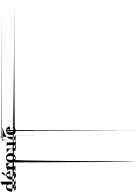

<svg xmlns="http://www.w3.org/2000/svg" viewBox="1372 -2162 6692 9476"><g transform="rotate(-90 4718.0 2576.0)"><path d="M535.2 -17.6Q530.3 -19.5 525.4 -21.5Q520.5 -24.4 514.6 -27.3Q509.8 -30.3 504.9 -35.2Q501 -40 497.1 -45.9Q493.2 -51.8 491.2 -60.5Q489.3 -68.4 489.3 -78.1Q489.3 -121.1 489.3 -174.8Q489.3 -227.5 489.3 -286.1Q489.3 -394.5 489.3 -514.6Q489.3 -633.8 489.3 -742.2Q489.3 -746.1 487.3 -748Q486.3 -750 484.4 -750Q481.4 -750 479.5 -749Q477.5 -748 474.6 -747.1Q465.8 -742.2 456.1 -736.3Q446.3 -730.5 435.5 -723.6Q424.8 -718.8 413.1 -713.9Q402.3 -708 390.6 -703.1Q378.9 -698.2 367.2 -694.3Q356.4 -689.5 344.7 -685.5Q334 -682.6 323.2 -679.7Q312.5 -675.8 302.7 -673.8Q298.8 -672.9 297.9 -670.9Q295.9 -668.9 295.9 -667Q295.9 -664.1 297.9 -662.1Q299.8 -661.1 302.7 -660.2Q303.7 -660.2 305.7 -660.2Q308.6 -659.2 311.5 -658.2Q315.4 -656.2 319.3 -655.3Q323.2 -654.3 327.1 -654.3Q331.1 -653.3 334 -652.3Q337.9 -651.4 340.8 -651.4Q343.8 -650.4 345.7 -649.4Q347.7 -649.4 347.7 -649.4Q350.6 -648.4 352.5 -646.5Q353.5 -643.6 353.5 -640.6Q353.5 -603.5 353.5 -546.9Q353.5 -490.2 353.5 -439.5Q353.5 -437.5 353.5 -436.5Q353.5 -435.5 351.6 -434.6Q350.6 -434.6 349.6 -434.6Q348.6 -435.5 346.7 -435.5Q346.7 -436.5 344.7 -437.5Q342.8 -438.5 338.9 -441.4Q335 -443.4 329.1 -445.3Q323.2 -447.3 316.4 -450.2Q308.6 -453.1 298.8 -455.1Q289.1 -457 278.3 -459Q265.6 -460.9 252 -461.9Q238.3 -462.9 222.7 -462.9Q195.3 -462.9 170.9 -459Q146.5 -454.1 125 -445.3Q103.5 -435.5 86.9 -423.8Q69.3 -411.1 54.7 -394.5Q41 -378.9 31.2 -359.4Q20.5 -339.8 13.7 -317.4Q6.8 -293.9 3.9 -268.6Q0 -243.2 0 -214.8Q0 -204.1 1 -191.4Q2 -179.7 2.9 -167Q4.9 -154.3 1665 -141.6Q3325.2 -127.9 6643.6 -114.3Q3334 -101.6 1681.6 -89.8Q29.3 -77.1 37.1 -66.4Q44.9 -54.7 53.7 -43.9Q62.5 -34.2 73.2 -25.4Q84 -16.6 96.7 -9.8Q110.4 -2 125 2.9Q139.6 8.8 157.2 11.7Q174.8 13.7 195.3 13.7Q212.9 13.7 228.5 11.7Q244.1 9.8 257.8 4.9Q271.5 1 283.2 -3.9Q293.9 -8.8 302.7 -14.6Q311.5 -21.5 319.3 -27.3Q327.1 -33.2 332 -39.1Q336.9 -44.9 340.8 -48.8Q344.7 -52.7 346.7 -55.7Q348.6 -57.6 349.6 -58.6Q350.6 -58.6 351.6 -57.6Q352.5 -57.6 353.5 -55.7Q353.5 -54.7 353.5 -52.7Q353.5 -44.9 353.5 -32.2Q353.5 -20.5 353.5 -8.8Q353.5 -5.9 354.5 -3.9Q355.5 -2.9 357.4 -1Q358.4 0 360.4 0Q363.3 1 366.2 1Q399.4 1 451.2 1Q502 1 546.9 1Q548.8 1 550.8 0Q552.7 0 552.7 -1Q554.7 -2.9 555.7 -3.9Q555.7 -4.9 555.7 -5.9Q556.6 -7.8 556.6 -8.8Q555.7 -9.8 554.7 -10.7Q554.7 -11.7 552.7 -12.7Q550.8 -13.7 548.8 -13.7Q546.9 -14.6 543 -15.6Q539.1 -16.6 535.2 -17.6ZM355.5 -163.1Q355.5 -154.3 353.5 -145.5Q352.5 -136.7 350.6 -127Q348.6 -117.2 344.7 -107.4Q340.8 -97.7 335.9 -88.9Q331.1 -80.1 323.2 -72.3Q315.4 -65.4 304.7 -58.6Q294.9 -52.7 281.2 -49.8Q267.6 -46.9 250 -46.9Q236.3 -46.9 225.6 -49.8Q213.9 -51.8 205.1 -57.6Q196.3 -64.5 189.5 -71.3Q181.6 -79.1 175.8 -86.9Q169.9 -95.7 165 -105.5Q161.1 -115.2 158.2 -126Q155.3 -136.7 152.3 -147.5Q150.4 -158.2 149.4 -168.9Q147.5 -179.7 146.5 -189.5Q146.5 -200.2 146.5 -209Q146.5 -218.8 146.5 -226.6Q146.5 -233.4 146.5 -239.3Q146.5 -258.8 147.5 -278.3Q149.4 -297.9 152.3 -316.4Q155.3 -334 159.2 -349.6Q164.1 -365.2 170.9 -377.9Q177.7 -391.6 186.5 -402.3Q194.3 -412.1 205.1 -419.9Q215.8 -427.7 228.5 -431.6Q241.2 -434.6 255.9 -434.6Q265.6 -434.6 274.4 -432.6Q282.2 -430.7 290 -427.7Q297.9 -423.8 303.7 -419.9Q310.5 -415 316.4 -410.2Q321.3 -404.3 326.2 -398.4Q330.1 -391.6 334 -384.8Q337.9 -377.9 339.8 -370.1Q342.8 -362.3 344.7 -355.5Q347.7 -347.7 348.6 -339.8Q350.6 -332 350.6 -325.2Q351.6 -317.4 352.5 -310.5Q352.5 -302.7 352.5 -296.9Q352.5 -272.5 353.5 -234.4Q353.5 -196.3 355.5 -163.1Z M741.2 -264.6Q805.7 -264.6 999 -264.6Q1003.9 -264.6 1007.8 -266.6Q1010.7 -268.6 1010.7 -274.4Q1010.7 -285.2 1006.8 -303.7Q1003.9 -322.3 995.1 -342.8Q986.3 -364.3 971.7 -384.8Q958 -406.2 935.5 -423.8Q914.1 -441.4 884.8 -452.1Q854.5 -462.9 815.4 -462.9Q774.4 -462.9 734.4 -446.3Q694.3 -430.7 663.1 -399.4Q630.9 -369.1 611.3 -323.2Q591.8 -278.3 591.8 -218.8Q591.8 -165 608.4 -122.1Q624 -79.1 652.3 -48.8Q681.6 -18.6 721.7 -2.9Q761.7 12.7 812.5 12.7Q844.7 12.7 872.1 5.9Q898.4 -1 918.9 -11.7Q940.4 -22.5 955.1 -34.2Q969.7 -46.9 980.5 -58.6Q990.2 -70.3 995.1 -79.1Q1001 -87.9 1002 -90.8Q1005.9 -98.6 1002 -103.5Q998 -107.4 991.2 -104.5Q986.3 -102.5 977.5 -95.7Q967.8 -89.8 953.1 -82Q937.5 -75.2 917 -69.3Q897.5 -64.5 871.1 -64.5Q836.9 -64.5 811.5 -75.2Q786.1 -85.9 768.6 -109.4Q751 -132.8 742.2 -168.9Q733.4 -205.1 733.4 -256.8Q733.4 -264.6 741.2 -264.6ZM735.4 -297.9Q736.3 -304.7 738.3 -317.4Q739.3 -330.1 743.2 -344.7Q747.1 -360.4 752 -377Q757.8 -392.6 765.6 -405.3Q774.4 -418.9 786.1 -427.7Q796.9 -435.5 812.5 -435.5Q832 -435.5 845.7 -423.8Q859.4 -412.1 867.2 -394.5Q877 -377.9 880.9 -359.4Q884.8 -339.8 884.8 -325.2Q884.8 -309.6 876 -302.7Q867.2 -296.9 859.4 -295.9Q856.4 -295.9 847.7 -294.9Q837.9 -294.9 825.2 -294.9Q812.5 -293.9 798.8 -293.9Q785.2 -293 772.5 -293Q759.8 -292 752 -292Q743.2 -291 741.2 -291Q735.4 -291 735.4 -296.9Q735.4 -296.9 735.4 -297.9ZM765.6 -495.1Q768.6 -499 778.3 -512.7Q787.1 -526.4 798.8 -543.9Q811.5 -561.5 824.2 -581.1Q837.9 -600.6 848.6 -617.2Q860.4 -633.8 868.2 -645.5Q876 -656.2 877 -657.2Q881.8 -665 889.6 -671.9Q896.5 -678.7 904.3 -682.6Q913.1 -686.5 921.9 -687.5Q923.8 -687.5 924.8 -687.5Q932.6 -687.5 941.4 -683.6Q952.1 -678.7 956.1 -670.9Q960.9 -662.1 960.9 -652.3Q960.9 -651.4 960.9 -650.4Q960.9 -641.6 958 -631.8Q955.1 -621.1 949.2 -613.3Q938.5 -595.7 917 -577.1Q895.5 -558.6 870.1 -541Q844.7 -524.4 819.3 -509.8Q793 -495.1 773.4 -486.3Q770.5 -485.4 768.6 -485.4Q766.6 -485.4 765.6 -487.3Q763.7 -488.3 763.7 -490.2Q763.7 -492.2 765.6 -495.1Z M1337.9 -471.7Q1348.6 -471.7 1357.4 -470.7Q1367.2 -468.8 1374 -466.8Q1381.8 -463.9 1387.7 -460.9Q1393.6 -457 1397.5 -453.1Q1401.4 -448.2 1405.3 -443.4Q1408.2 -438.5 1410.2 -432.6Q1412.1 -426.8 1413.1 -420.9Q1414.1 -414.1 1414.1 -408.2Q1414.1 -395.5 1410.2 -356.4Q1407.2 -317.4 1399.4 -250Q1391.6 -302.7 1383.8 -330.1Q1377 -356.4 1368.2 -356.4Q1353.5 -356.4 1343.8 -358.4Q1333 -360.4 1327.1 -364.3Q1322.3 -367.2 1317.4 -371.1Q1312.5 -375 1308.6 -378.9Q1304.7 -382.8 1300.8 -386.7Q1296.9 -390.6 1293.9 -393.6Q1291 -397.5 1287.1 -399.4Q1283.2 -400.4 1278.3 -400.4Q1273.4 -400.4 1269.5 -399.4Q1264.6 -397.5 1260.7 -394.5Q1255.9 -391.6 1251 -351.6Q1246.1 -310.5 1242.2 -232.4Q1238.3 -294.9 1240.2 -319.3Q1242.2 -342.8 1249 -329.1Q1236.3 -314.5 1229.5 -296.9Q1223.6 -278.3 1223.6 -256.8Q1223.6 -241.2 1223.6 -225.6Q1224.6 -209 1227.5 -192.4Q1233.4 -162.1 1253.9 -133.8Q1274.4 -104.5 1323.2 -84Q1273.4 -74.2 1250 -66.4Q1226.6 -57.6 1230.5 -52.7Q1233.4 -46.9 1237.3 -43Q1241.2 -38.1 1245.1 -35.2Q1250 -32.2 1253.9 -29.3Q1258.8 -27.3 1263.7 -26.4Q1267.6 -26.4 1270.5 -25.4Q1273.4 -24.4 1275.4 -23.4Q1277.3 -23.4 1279.3 -22.5Q1280.3 -21.5 1281.2 -20.5Q1282.2 -19.5 1282.2 -18.6Q1283.2 -17.6 1282.2 -15.6Q1282.2 -14.6 1281.2 -13.7Q1281.2 -12.7 1279.3 -10.7Q1278.3 -9.8 1276.4 -9.8Q1274.4 -8.8 1273.4 -8.8Q1260.7 -8.8 1246.1 -8.8Q1232.4 -8.8 1223.6 -8.8Q1222.7 -8.8 1221.7 -8.8Q1219.7 -8.8 1219.7 -8.8Q1195.3 -8.8 1156.2 -8.8Q1117.2 -8.8 1093.8 -8.8Q1092.8 -8.8 1090.8 -8.8Q1089.8 -8.8 1087.9 -8.8Q1079.1 -8.8 1063.5 -8.8Q1046.9 -8.8 1038.1 -8.8Q1036.1 -8.8 1034.2 -9.8Q1033.2 -9.8 1032.2 -10.7Q1031.2 -12.7 1030.3 -13.7Q1029.3 -14.6 1029.3 -15.6Q1029.3 -17.6 1029.3 -18.6Q1029.3 -19.5 1030.3 -20.5Q1031.2 -22.5 1032.2 -23.4Q1034.2 -23.4 1036.1 -23.4Q1038.1 -24.4 1042 -25.4Q1044.9 -26.4 1048.8 -26.4Q1053.7 -28.3 1057.6 -30.3Q1061.5 -32.2 1066.4 -35.2Q1070.3 -38.1 1074.2 -42Q1078.1 -46.9 1082 -52.7Q1085 -58.6 1086.9 -66.4Q1088.9 -74.2 1088.9 -84Q1088.9 -154.3 1088.9 -233.4Q1088.9 -312.5 1088.9 -366.2Q1088.9 -369.1 1087.9 -371.1Q1085.9 -373 1083 -374Q1083 -374 1081.1 -374Q1079.1 -374 1076.2 -375Q1072.3 -376 1068.4 -377Q1065.4 -377.9 1061.5 -378.9Q1057.6 -379.9 1053.7 -379.9Q1049.8 -380.9 1045.9 -381.8Q1043 -382.8 1041 -383.8Q1039.1 -384.8 1038.1 -384.8Q1034.2 -385.7 1033.2 -386.7Q1031.2 -388.7 1031.2 -391.6Q1031.2 -393.6 1033.2 -396.5Q1034.2 -398.4 1038.1 -398.4Q1047.9 -401.4 1058.6 -404.3Q1069.3 -407.2 1080.1 -411.1Q1091.8 -414.1 1102.5 -418.9Q1114.3 -422.9 1126 -427.7Q1137.7 -432.6 1148.4 -438.5Q1160.2 -443.4 1169.9 -449.2Q1181.6 -455.1 1191.4 -460.9Q1201.2 -466.8 1209 -471.7Q1211.9 -473.6 1213.9 -473.6Q1215.8 -474.6 1218.8 -474.6Q1220.7 -474.6 1221.7 -472.7Q1223.6 -470.7 1223.6 -466.8Q1223.6 -449.2 1223.6 -428.7Q1223.6 -408.2 1223.6 -394.5Q1232.4 -414.1 1244.1 -428.7Q1255.9 -443.4 1271.5 -453.1Q1286.1 -462.9 1302.7 -466.8Q1319.3 -471.7 1337.9 -471.7Z M1667 -475.6Q1692.4 -475.6 1716.8 -471.7Q1740.2 -466.8 1762.7 -458Q1784.2 -449.2 1802.7 -436.5Q1821.3 -423.8 1835.9 -408.2Q1851.6 -391.6 1864.3 -373Q1876 -354.5 1884.8 -333Q1893.6 -311.5 1897.5 -288.1Q1901.4 -265.6 1902.3 -241.2Q1902.3 -215.8 1897.5 -192.4Q1892.6 -169.9 1882.8 -147.5Q1874 -126 1860.4 -106.4Q1847.7 -87.9 1831.1 -72.3Q1814.5 -55.7 1794.9 -42Q1775.4 -29.3 1752.9 -19.5Q1730.5 -9.8 1707 -5.9Q1682.6 -1 1657.2 -1Q1631.8 -1 1608.4 -4.9Q1584 -9.8 1562.5 -18.6Q1541 -27.3 1521.5 1452.1Q1502.9 2931.6 1488.3 5901.4Q1472.7 5900.4 1460.9 4389.6Q1448.2 2877.9 1440.4 -143.6Q1431.6 -165 1426.8 -187.5Q1421.9 -210.9 1421.9 -235.4Q1421.9 -260.7 1426.8 -284.2Q1431.6 -306.6 1441.4 -329.1Q1451.2 -350.6 1463.9 -370.1Q1476.6 -388.7 1493.2 -405.3Q1509.8 -420.9 1529.3 -434.6Q1548.8 -447.3 1571.3 -457Q1593.8 -466.8 1618.2 -470.7Q1641.6 -475.6 1667 -475.6ZM1662.1 -27.3Q1673.8 -27.3 1684.6 -32.2Q1695.3 -36.1 1704.1 -44.9Q1712.9 -52.7 1720.7 -64.5Q1728.5 -75.2 1733.4 -89.8Q1739.3 -104.5 1744.1 -121.1Q1748 -137.7 1751 -157.2Q1753.9 -176.8 1755.9 -196.3Q1756.8 -216.8 1756.8 -239.3Q1756.8 -260.7 1755.9 -281.2Q1753.9 -301.8 1751 -320.3Q1748 -339.8 1744.1 -356.4Q1739.3 -374 1733.4 -387.7Q1727.5 -402.3 1720.7 -414.1Q1712.9 -424.8 1704.1 -432.6Q1695.3 -441.4 1684.6 -445.3Q1673.8 -450.2 1662.1 -450.2Q1650.4 -450.2 1639.6 -446.3Q1628.9 -442.4 1620.1 -433.6Q1611.3 -425.8 1603.5 -414.1Q1596.7 -403.3 1589.8 -388.7Q1584 -375 1580.1 -358.4Q1575.2 -340.8 1572.3 -322.3Q1569.3 -302.7 1567.4 -282.2Q1566.4 -261.7 1566.4 -240.2Q1566.4 -217.8 1567.4 -197.3Q1569.3 -177.7 1572.3 -158.2Q1575.2 -138.7 1580.1 -122.1Q1584 -105.5 1589.8 -90.8Q1596.7 -76.2 1603.5 -65.4Q1611.3 -53.7 1620.1 -45.9Q1628.9 -37.1 1639.6 -32.2Q1650.4 -27.3 1662.1 -27.3Z M2488.3 -5.9Q2490.2 -5.9 2492.2 -4.9Q2493.2 -3.9 2494.1 -2.9Q2495.1 -2.9 2495.1 -1Q2495.1 -1 2495.1 0Q2495.1 1 2495.1 2Q2495.1 12.7 2494.1 18.6Q2493.2 25.4 2492.2 26.4Q2491.2 16.6 2490.2 12.7Q2488.3 7.8 2486.3 7.8Q2454.1 7.8 2469.7 7.8Q2485.4 7.8 2454.1 7.8Q2449.2 7.8 2441.4 7.8Q2433.6 7.8 2422.9 7.8Q2411.1 7.8 2393.6 7.8Q2377 7.8 2355.5 7.8Q2327.1 7.8 2312.5 6.8Q2297.9 6.8 2295.9 5.9Q2294.9 52.7 2293.9 52.7Q2293.9 52.7 2293.9 52.7Q2293 49.8 2293 -2Q2293 -9.8 2293 -17.6Q2293 -26.4 2293 -31.2Q2282.2 -20.5 2268.6 -11.7Q2254.9 -2.9 2238.3 5.9Q2221.7 12.7 2201.2 17.6Q2179.7 21.5 2155.3 21.5Q2134.8 21.5 2150.4 19.5Q2165 17.6 2215.8 12.7Q2137.7 7.8 2090.8 2Q2043.9 -3.9 2030.3 -11.7Q2026.4 -18.6 2021.5 -27.3Q2017.6 -36.1 2011.7 -44.9Q2007.8 -207 2004.9 -216.8Q2001 -227.5 1999 -87.9Q1997.1 -98.6 1995.1 -108.4Q1994.1 -119.1 1994.1 -128.9Q1994.1 -139.6 2043.9 -149.4Q2093.8 -159.2 2193.4 -168Q2140.6 -185.5 2120.1 -204.1Q2100.6 -221.7 2095.7 -240.2Q2092.8 -252.9 2092.8 -264.6Q2093.8 -276.4 2092.8 -288.1Q2090.8 -309.6 2074.2 -329.1Q2056.6 -348.6 1993.2 -364.3Q1993.2 -374 1991.2 -381.8Q1989.3 -390.6 1985.4 -396.5Q1981.4 -402.3 1976.6 -407.2Q1972.7 -411.1 1966.8 -414.1Q1961.9 -418 1957 -420.9Q1952.1 -422.9 1947.3 -424.8Q1941.4 -425.8 1938.5 -426.8Q1935.5 -427.7 1932.6 -427.7Q1930.7 -427.7 1929.7 -427.7Q1927.7 -428.7 1926.8 -430.7Q1926.8 -431.6 1925.8 -433.6Q1925.8 -434.6 1925.8 -436.5Q1925.8 -437.5 1926.8 -438.5Q1927.7 -439.5 1928.7 -440.4Q1929.7 -441.4 1931.6 -441.4Q1932.6 -442.4 1935.5 -442.4Q1980.5 -442.4 2031.2 -442.4Q2082 -442.4 2116.2 -442.4Q2122.1 -442.4 2125 -439.5Q2127.9 -436.5 2127.9 -429.7Q2127.9 -355.5 2127.9 -274.4Q2127.9 -192.4 2127.9 -137.7Q2127.9 -127.9 2128.9 -117.2Q2130.9 -107.4 2131.8 -97.7Q2133.8 -87.9 2136.7 -78.1Q2139.6 -69.3 2144.5 -61.5Q2148.4 -52.7 2154.3 -46.9Q2161.1 -41 2168.9 -35.2Q2177.7 -30.3 2187.5 -27.3Q2198.2 -25.4 2210.9 -25.4Q2225.6 -25.4 2236.3 -28.3Q2247.1 -31.2 2254.9 -37.1Q2263.7 -43 2269.5 -50.8Q2275.4 -58.6 2280.3 -67.4Q2284.2 -76.2 2287.1 -85.9Q2290 -95.7 2291 -107.4Q2293 -118.2 2293 -127.9Q2293 -138.7 2293 -149.4Q2293 -203.1 2293 -264.6Q2293 -325.2 2293 -366.2Q2293 -376 2291 -383.8Q2289.1 -392.6 2285.2 -398.4Q2281.2 -404.3 2276.4 -409.2Q2272.5 -414.1 2267.6 -417Q2261.7 -420.9 2256.8 -423.8Q2252 -425.8 2247.1 -427.7Q2242.2 -428.7 2239.3 -429.7Q2235.4 -430.7 2233.4 -430.7Q2230.5 -430.7 2229.5 -430.7Q2227.5 -431.6 2227.5 -433.6Q2226.6 -432.6 2226.6 -433.6Q2226.6 -434.6 2226.6 -436.5Q2226.6 -437.5 2226.6 -438.5Q2227.5 -439.5 2229.5 -440.4Q2229.5 -441.4 2231.4 -441.4Q2232.4 -442.4 2235.4 -442.4Q2280.3 -442.4 2331.1 -442.4Q2382.8 -442.4 2416 -442.4Q2421.9 -442.4 2424.8 -439.5Q2427.7 -436.5 2427.7 -429.7Q2427.7 -338.9 2427.7 -238.3Q2427.7 -137.7 2427.7 -70.3Q2427.7 -60.5 2430.7 -52.7Q2432.6 -43.9 2436.5 -38.1Q2439.5 -32.2 2444.3 -27.3Q2449.2 -22.5 2454.1 -19.5Q2459 -16.6 2464.8 -13.7Q2469.7 -11.7 2473.6 -10.7Q2479.5 -8.8 2482.4 -7.8Q2486.3 -6.8 2488.3 -5.9Z M2705.1 -742.2Q2705.1 -746.1 2704.1 -748Q2702.1 -750 2700.2 -750Q2698.2 -750 2695.3 -749Q2693.4 -748 2690.4 -747.1Q2681.6 -741.2 2671.9 -735.4Q2662.1 -729.5 2652.3 -723.6Q2641.6 -718.8 2630.9 -713.9Q2619.1 -708 2608.4 -703.1Q2595.7 -698.2 4234.4 -694.3Q5873 -689.5 9162.1 -685.5Q5850.6 -682.6 4190.4 -679.7Q2529.3 -675.8 2519.5 -673.8Q2515.6 -672.9 2513.7 -670.9Q2511.7 -668.9 2511.7 -667Q2512.7 -664.1 2514.6 -662.1Q2515.6 -661.1 2519.5 -660.2Q2519.5 -660.2 2521.5 -659.2Q2524.4 -659.2 2527.3 -658.2Q2531.2 -357.4 2534.2 -356.4Q2538.1 -355.5 2542 -654.3Q2545.9 -353.5 2549.8 -352.5Q2553.7 -351.6 2556.6 -651.4Q2560.5 -650.4 2561.5 -649.4Q2563.5 -649.4 2564.5 -649.4Q2567.4 -648.4 2718.8 -646.5Q2870.1 -643.6 3169.9 -640.6Q3012.7 -604.5 2907.2 -559.6Q2801.8 -515.6 2734.4 -465.8Q2691.4 -433.6 2663.1 -400.4Q2633.8 -366.2 2615.2 -332Q2581.1 -268.6 2576.2 -204.1Q2570.3 -140.6 2570.3 -81.1Q2570.3 -70.3 2567.4 -62.5Q2565.4 -53.7 2561.5 -47.9Q2556.6 -42 2551.8 -37.1Q2546.9 -32.2 2541 -28.3Q2535.2 -24.4 2529.3 -21.5Q2524.4 -19.5 2519.5 -17.6Q2513.7 -16.6 2509.8 -15.6Q2505.9 -13.7 2503.9 -13.7Q2502 -13.7 2500 -13.7Q2499 -12.7 2498 -10.7Q2497.1 -9.8 2497.1 -8.8Q2497.1 -7.8 2497.1 -5.9Q2497.1 -4.9 2498 -3.9Q2499 -2.9 2500 -1Q2501 0 2502 0Q2503.9 1 2505.9 1Q2555.7 1 2628.9 1Q2703.1 1 2768.6 1Q2769.5 1 2771.5 0Q2773.4 0 2774.4 -1Q2775.4 2957 2776.4 2956.1Q2776.4 2956.1 2776.4 2956.1Q2777.3 2955.1 2777.3 -5.9Q2777.3 -7.8 2777.3 -8.8Q2777.3 -9.8 2777.3 -10.7Q2776.4 -11.7 2774.4 -12.7Q2773.4 -13.7 2771.5 -13.7Q2768.6 -14.6 2764.6 -15.6Q2761.7 -16.6 2755.9 -17.6Q2751 -19.5 2745.1 -21.5Q2740.2 -24.4 2734.4 -28.3Q2728.5 -32.2 2723.6 -37.1Q2718.8 -42 2713.9 -47.9Q2710 -53.7 2707 -62.5Q2705.1 -70.3 2705.1 -81.1Q2705.1 -161.1 2705.1 -271.5Q2705.1 -381.8 2705.1 -498Q2705.1 -560.5 2705.1 -622.1Q2705.1 -684.6 2705.1 -742.2Z M2937.5 -276.4Q2933.6 -276.4 2931.6 -274.4Q2929.7 -271.5 2929.7 -267.6Q2929.7 -242.2 2931.6 -220.7Q2934.6 -199.2 2938.5 -179.7Q2943.4 -162.1 2950.2 -147.5Q2956.1 -131.8 2964.8 -120.1Q2973.6 -108.4 2984.4 -99.6Q2995.1 -91.8 3007.8 -85.9Q3020.5 -81.1 3035.2 -78.1Q3050.8 -75.2 3067.4 -75.2Q3080.1 -75.2 3091.8 -76.2Q3103.5 -78.1 3113.3 -80.1Q3124 -83 3132.8 -85.9Q3141.6 -88.9 3148.4 -91.8Q3156.2 -95.7 3162.1 -99.6Q3168 -103.5 3172.9 -106.4Q3176.8 -109.4 3180.7 -111.3Q3184.6 -113.3 3186.5 -114.3Q3190.4 -115.2 3193.4 -115.2Q3195.3 -115.2 3197.3 -113.3Q3200.2 -110.4 3200.2 -107.4Q3200.2 -104.5 3197.3 -99.6Q3197.3 -98.6 3195.3 -95.7Q3193.4 -92.8 3190.4 -87.9Q3187.5 -84 4749 -78.1Q6310.5 -73.2 9435.5 -68.4Q6300.8 -62.5 4729.5 -55.7Q3158.2 -49.8 3150.4 -43.9Q3143.6 -38.1 3133.8 -32.2Q3125 -26.4 3114.3 -21.5Q3104.5 -15.6 3092.8 -11.7Q3081.1 -6.8 3067.4 -3.9Q3054.7 0 3039.1 1Q3024.4 2.9 3007.8 2.9Q2983.4 2.9 2960 -1Q2936.5 -4.9 2917 -12.7Q2896.5 -21.5 2878.9 -32.2Q2862.3 -43.9 2847.7 -58.6Q2833 -74.2 2822.3 -91.8Q2811.5 -110.4 2803.7 -131.8Q2795.9 -154.3 2792 -178.7Q2789.1 -203.1 2789.1 -231.4Q2789.1 -260.7 2793 -286.1Q2797.9 -312.5 2807.6 -335Q2817.4 -357.4 2830.1 -377Q2842.8 -396.5 2858.4 -411.1Q2874 -426.8 2892.6 -438.5Q2910.2 -450.2 2930.7 -458Q2951.2 -466.8 2971.7 -469.7Q2992.2 -473.6 3012.7 -473.6Q3032.2 -473.6 3049.8 -470.7Q3066.4 -468.8 3082 -462.9Q3096.7 -458 3109.4 -450.2Q3122.1 -443.4 3132.8 -435.5Q3143.6 -426.8 3152.3 -417Q3161.1 -407.2 3168.9 -397.5Q3175.8 -386.7 3181.6 -376Q3187.5 -365.2 3191.4 -355.5Q3196.3 -344.7 3199.2 -335Q3202.1 -325.2 3204.1 -315.4Q3205.1 -305.7 3206.1 -298.8Q3208 -291 3208 -286.1Q3208 -284.2 3207 -282.2Q3206.1 -280.3 3205.1 -279.3Q3203.1 -278.3 3201.2 -277.3Q3198.2 -277.3 3195.3 -277.3Q3130.9 -276.4 3058.6 -276.4Q2985.4 -276.4 2937.5 -276.4ZM2931.6 -308.6Q2931.6 -307.6 2931.6 -306.6Q2931.6 -305.7 2932.6 -304.7Q2933.6 -302.7 2937.5 -302.7Q2938.5 -302.7 2940.4 -302.7Q2943.4 -302.7 2947.3 -302.7Q2952.1 -302.7 2957 -302.7Q2962.9 -303.7 2968.8 -303.7Q2974.6 -303.7 2981.4 -304.7Q2988.3 -304.7 2995.1 -304.7Q3002 -304.7 3007.8 -305.7Q3014.6 -305.7 3020.5 -305.7Q3027.3 -305.7 3033.2 -306.6Q3038.1 -306.6 3043 -306.6Q3046.9 -306.6 3049.8 -307.6Q3053.7 -307.6 3054.7 -307.6Q3058.6 -307.6 3062.5 -310.5Q3067.4 -312.5 3071.3 -315.4Q3076.2 -318.4 3078.1 -324.2Q3081.1 -329.1 3081.1 -336.9Q3081.1 -344.7 3080.1 -352.5Q3079.1 -361.3 3077.1 -371.1Q3074.2 -380.9 3071.3 -389.6Q3068.4 -398.4 3063.5 -407.2Q3059.6 -415 3053.7 -422.9Q3048.8 -429.7 3042 -436.5Q3035.2 -442.4 3026.4 1142.6Q3018.6 2727.5 3008.8 5902.3Q3001 2727.5 2994.1 1142.6Q2988.3 -438.5 2982.4 -439.5Q2982.4 -439.5 2982.4 -439.5Q2976.6 -435.5 2971.7 -429.7Q2966.8 -423.8 2962.9 -417Q2959 -410.2 2955.1 -403.3Q2952.1 -396.5 2948.2 -387.7Q2945.3 -379.9 2943.4 -372.1Q2941.4 -364.3 2939.5 -356.4Q2938.5 -348.6 2936.5 -341.8Q2935.5 -335 2934.6 -328.1Q2933.6 -322.3 2933.6 -317.4Q2932.6 -312.5 2931.6 -308.6Z"/></g></svg>

Font: Mermaid
Style: Bold
Weight: 400
Designer: Scott Simpson
Version: Version 1.001